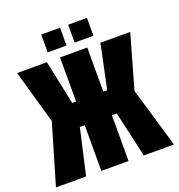

<svg xmlns="http://www.w3.org/2000/svg" viewBox="-151 -988 1038 1113"><g transform="rotate(-20 368.0 -431.0)"><path d="M452 0H284V-282H254L190 0H4L113 -370L19 -700H203L260 -428H284V-700H452V-428H476L533 -700H717L623 -370L732 0H546L482 -282H452ZM227 -752V-862H343V-752ZM393 -752V-862H509V-752Z"/></g></svg>

Font: Tektur Condensed
Style: Bold
Weight: 700
Width: 3
Designer: Adam Jagosz
Foundry: Adam Jagosz
Version: Version 1.005;gftools[0.9.30]